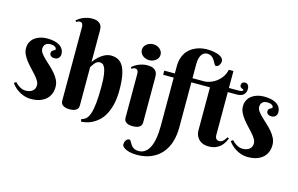

<svg xmlns="http://www.w3.org/2000/svg" viewBox="-114 -1055 2450 1576"><g transform="rotate(15 1111.0 -267.0)"><path d="M217.8 -467.8Q206.5 -467.8 196.5 -464.8Q186.5 -461.9 178.7 -455.3Q170.9 -448.7 166.5 -438.7Q162.1 -428.7 162.1 -415Q162.1 -396 176 -377.2Q189.9 -358.4 210.7 -338.1Q231.4 -317.9 255.6 -296.1Q279.8 -274.4 300.5 -250.2Q321.3 -226.1 335.2 -198.7Q349.1 -171.4 349.1 -140.1Q349.1 -105 337.2 -77.6Q325.2 -50.3 303 -31.2Q280.8 -12.2 249.3 -2.2Q217.8 7.8 179.2 7.8Q145.5 7.8 118.2 -1.7Q90.8 -11.2 69.6 -25.1Q48.3 -39.1 33.2 -54.7Q18.1 -70.3 9.8 -83L26.9 -95.2Q33.2 -87.9 43 -79.3Q52.7 -70.8 64.7 -63.5Q76.7 -56.2 90.3 -51.5Q104 -46.9 118.2 -46.9Q153.3 -46.9 175.8 -63.7Q198.2 -80.6 198.2 -113.8Q198.2 -132.3 186 -152.1Q173.8 -171.9 155.3 -192.9Q136.7 -213.9 115.2 -236.3Q93.8 -258.8 75.2 -282.7Q56.6 -306.6 44.4 -332Q32.2 -357.4 32.2 -384.8Q32.2 -415.5 44.7 -438.5Q57.1 -461.4 77.9 -476.6Q98.6 -491.7 125.2 -499.3Q151.9 -506.8 180.2 -506.8Q212.9 -506.8 239.7 -501Q266.6 -495.1 285.9 -483.2Q305.2 -471.2 315.7 -453.1Q326.2 -435.1 326.2 -411.1Q326.2 -392.6 314 -378.9Q301.8 -365.2 279.8 -365.2Q258.8 -365.2 247.8 -374.3Q236.8 -383.3 236.8 -398.9Q236.8 -409.2 241.9 -415Q247.1 -420.9 253.4 -424.6Q259.8 -428.2 264.9 -430.9Q270 -433.6 270 -438Q270 -451.7 255.4 -459.7Q240.7 -467.8 217.8 -467.8Z M581.1 -414.1Q599.1 -439.9 622.1 -460.4Q631.3 -469.2 642.8 -477.5Q654.3 -485.8 667.2 -492.4Q680.2 -499 694.6 -502.9Q709 -506.8 724.1 -506.8Q756.8 -506.8 782.7 -494.1Q808.6 -481.4 826.2 -451.7Q843.8 -421.9 853 -372.8Q862.3 -323.7 862.3 -251Q862.3 -180.2 849.6 -127.9Q836.9 -75.7 816.4 -39.1Q795.9 -2.4 770 20.8Q744.1 43.9 717.8 57.1Q691.4 70.3 667 75.4Q642.6 80.6 625 81.1L620.1 61Q642.1 55.7 659.2 41Q676.3 26.4 688 -7.1Q699.7 -40.5 705.8 -97.2Q711.9 -153.8 711.9 -243.2Q711.9 -304.7 706.3 -341.6Q700.7 -378.4 691.7 -397.7Q682.6 -417 671.1 -423.1Q659.7 -429.2 647.9 -429.2Q633.8 -429.2 623 -421.6Q612.3 -414.1 604.2 -404.3Q596.2 -394.5 590.6 -384.8Q585 -375 581.1 -370.1V-43.9Q581.1 -37.6 579.1 -28.6Q577.1 -19.5 569.6 -11.5Q562 -3.4 547.1 2.2Q532.2 7.8 506.3 7.8Q480.5 7.8 465.3 1.7Q450.2 -4.4 442.6 -12.7Q435.1 -21 433.1 -29.8Q431.2 -38.6 431.2 -43.9V-673.8Q431.2 -688 424.6 -698.5Q418 -709 402.3 -709Q394 -709 387.9 -706.3Q381.8 -703.6 375 -698.2L365.2 -710Q376.5 -719.2 390.1 -728.3Q403.8 -737.3 420.2 -744.1Q436.5 -751 455.1 -755.4Q473.6 -759.8 494.1 -759.8Q525.9 -759.8 543.5 -751.2Q561 -742.7 569.3 -730.2Q577.6 -717.8 579.3 -703.9Q581.1 -689.9 581.1 -679.2Z M1119.1 -43.9Q1119.1 -37.6 1116.9 -28.6Q1114.7 -19.5 1106.7 -11.5Q1098.6 -3.4 1083.5 2.2Q1068.4 7.8 1042.5 7.8Q1016.6 7.8 1002 1.7Q987.3 -4.4 980 -12.7Q972.7 -21 970.9 -29.8Q969.2 -38.6 969.2 -43.9V-420.9Q969.2 -435.1 962.6 -445.6Q956.1 -456.1 940.4 -456.1Q932.1 -456.1 926.3 -453.1Q920.4 -450.2 913.6 -444.8L903.3 -457Q914.6 -466.3 928.5 -475.3Q942.4 -484.4 958.5 -491.2Q974.6 -498 993.2 -502.4Q1011.7 -506.8 1032.2 -506.8Q1064 -506.8 1081.5 -498.3Q1099.1 -489.7 1107.4 -477.3Q1115.7 -464.8 1117.4 -450.7Q1119.1 -436.5 1119.1 -425.8ZM954.1 -618.2Q954.1 -631.8 960.2 -644.3Q966.3 -656.7 977.3 -666Q988.3 -675.3 1002.7 -680.7Q1017.1 -686 1034.2 -686Q1050.8 -686 1065.2 -680.7Q1079.6 -675.3 1090.3 -666Q1101.1 -656.7 1107.2 -644.3Q1113.3 -631.8 1113.3 -618.2Q1113.3 -604 1107.2 -591.8Q1101.1 -579.6 1090.3 -570.6Q1079.6 -561.5 1065.2 -556.2Q1050.8 -550.8 1034.2 -550.8Q1017.1 -550.8 1002.7 -556.2Q988.3 -561.5 977.3 -570.6Q966.3 -579.6 960.2 -591.8Q954.1 -604 954.1 -618.2Z M1482.9 -726.1Q1469.2 -726.1 1457 -720.2Q1444.8 -714.4 1435.8 -701.4Q1426.8 -688.5 1421.4 -668.5Q1416 -648.4 1416 -620.1V-500H1522.9V-464.8H1416V-80.1Q1416 -13.7 1398.7 42.5Q1381.3 98.6 1346.2 139.4Q1311 180.2 1258.3 203.1Q1205.6 226.1 1135.3 226.1Q1110.4 226.1 1087.4 221.9Q1064.5 217.8 1046.9 210.4Q1029.3 203.1 1018.8 193.1Q1008.3 183.1 1008.3 170.9Q1008.3 162.1 1010.7 153.1Q1013.2 144 1018.1 136.7Q1022.9 129.4 1030 124.8Q1037.1 120.1 1046.4 120.1Q1051.8 120.1 1055.9 125.5Q1060.1 130.9 1064.5 138.7Q1068.8 146.5 1074.5 156Q1080.1 165.5 1088.9 173.3Q1097.7 181.2 1110.6 186.5Q1123.5 191.9 1142.1 191.9Q1167 191.9 1186 181.9Q1205.1 171.9 1218.8 154.3Q1232.4 136.7 1241.7 112.8Q1251 88.9 1256.3 61.5Q1261.7 34.2 1263.9 4.4Q1266.1 -25.4 1266.1 -55.2V-464.8H1176.3V-500H1266.1V-557.1Q1266.1 -600.1 1276.6 -632.1Q1287.1 -664.1 1304.4 -686.5Q1321.8 -709 1343.8 -723.1Q1365.7 -737.3 1388.4 -745.6Q1411.1 -753.9 1432.6 -756.8Q1454.1 -759.8 1470.2 -759.8Q1504.9 -759.8 1531.7 -754.6Q1558.6 -749.5 1576.7 -741Q1594.7 -732.4 1604 -721.2Q1613.3 -710 1613.3 -698.2Q1613.3 -689.5 1610.6 -680.4Q1607.9 -671.4 1603 -663.8Q1598.1 -656.2 1591.1 -651.6Q1584 -647 1575.2 -647Q1569.8 -647 1565.4 -652.8Q1561 -658.7 1556.2 -667.5Q1551.3 -676.3 1545.4 -686.5Q1539.6 -696.8 1531 -705.6Q1522.5 -714.4 1510.7 -720.2Q1499 -726.1 1482.9 -726.1Z M1725.6 -464.8V-104Q1725.6 -78.1 1735.4 -68.1Q1745.1 -58.1 1762.2 -58.1Q1775.4 -58.1 1785.6 -65.4Q1795.9 -72.8 1803.2 -82Q1812 -92.3 1818.4 -106L1833.5 -99.1Q1826.2 -83.5 1816.2 -64.9Q1806.2 -46.4 1789.6 -30.5Q1772.9 -14.6 1747.8 -3.9Q1722.7 6.8 1684.6 6.8Q1663.1 6.8 1643.3 0.5Q1623.5 -5.9 1608.2 -19.5Q1592.8 -33.2 1583.5 -53.7Q1574.2 -74.2 1574.2 -103V-464.8H1519.5V-500Q1533.2 -500 1557.6 -507.1Q1582 -514.2 1607.7 -530.8Q1633.3 -547.4 1655.3 -575.2Q1677.2 -603 1686.5 -644H1725.6V-500H1805.2Q1844.2 -500 1844.2 -513.2Q1844.2 -518.1 1839.4 -519.8Q1834.5 -521.5 1828.4 -524.2Q1822.3 -526.9 1817.4 -531.7Q1812.5 -536.6 1812.5 -547.9Q1812.5 -561.5 1821 -569.3Q1829.6 -577.1 1843.3 -577.1Q1852.1 -577.1 1858.6 -573.5Q1865.2 -569.8 1869.6 -563.7Q1874 -557.6 1876.2 -549.8Q1878.4 -542 1878.4 -534.2Q1878.4 -502.4 1860.1 -483.6Q1841.8 -464.8 1801.3 -464.8Z M2061 -467.8Q2049.8 -467.8 2039.8 -464.8Q2029.8 -461.9 2022 -455.3Q2014.2 -448.7 2009.8 -438.7Q2005.4 -428.7 2005.4 -415Q2005.4 -396 2019.3 -377.2Q2033.2 -358.4 2054 -338.1Q2074.7 -317.9 2098.9 -296.1Q2123 -274.4 2143.8 -250.2Q2164.6 -226.1 2178.5 -198.7Q2192.4 -171.4 2192.4 -140.1Q2192.4 -105 2180.4 -77.6Q2168.5 -50.3 2146.2 -31.2Q2124 -12.2 2092.5 -2.2Q2061 7.8 2022.5 7.8Q1988.8 7.8 1961.4 -1.7Q1934.1 -11.2 1912.8 -25.1Q1891.6 -39.1 1876.5 -54.7Q1861.3 -70.3 1853 -83L1870.1 -95.2Q1876.5 -87.9 1886.2 -79.3Q1896 -70.8 1908 -63.5Q1919.9 -56.2 1933.6 -51.5Q1947.3 -46.9 1961.4 -46.9Q1996.6 -46.9 2019 -63.7Q2041.5 -80.6 2041.5 -113.8Q2041.5 -132.3 2029.3 -152.1Q2017.1 -171.9 1998.5 -192.9Q1980 -213.9 1958.5 -236.3Q1937 -258.8 1918.5 -282.7Q1899.9 -306.6 1887.7 -332Q1875.5 -357.4 1875.5 -384.8Q1875.5 -415.5 1887.9 -438.5Q1900.4 -461.4 1921.1 -476.6Q1941.9 -491.7 1968.5 -499.3Q1995.1 -506.8 2023.4 -506.8Q2056.2 -506.8 2083 -501Q2109.9 -495.1 2129.2 -483.2Q2148.4 -471.2 2158.9 -453.1Q2169.4 -435.1 2169.4 -411.1Q2169.4 -392.6 2157.2 -378.9Q2145 -365.2 2123 -365.2Q2102.1 -365.2 2091.1 -374.3Q2080.1 -383.3 2080.1 -398.9Q2080.1 -409.2 2085.2 -415Q2090.3 -420.9 2096.7 -424.6Q2103 -428.2 2108.2 -430.9Q2113.3 -433.6 2113.3 -438Q2113.3 -451.7 2098.6 -459.7Q2084 -467.8 2061 -467.8Z"/></g></svg>

Font: Berkshire Swash
Style: Regular
Weight: 400
Designer: Astigmatic (AOETI)
Foundry: Astigmatic (AOETI)
Version: Version 1.001